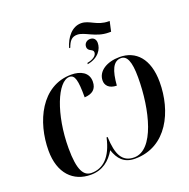

<svg xmlns="http://www.w3.org/2000/svg" viewBox="-176 -1219 1372 1397"><g transform="rotate(-20 509.5 -520.5)"><path d="M457 -910H466C483 -957 502 -982 545 -982C603 -982 666 -918 767 -918H785L802 -995H795C703 -995 665 -1051 600 -1051C530 -1051 479 -988 457 -910ZM546 -764 544 -754C632 -769 666 -828 666 -875C666 -903 650 -921 622 -921C597 -921 576 -903 576 -877C576 -838 620 -847 620 -819C620 -792 588 -771 546 -764ZM292 10C383 10 443 -40 484 -110C508 -39 548 10 634 10C882 10 992 -230 992 -453C992 -635 904 -724 779 -724C681 -724 605 -678 605 -604C605 -569 629 -536 690 -535C699 -649 725 -713 786 -713C831 -713 856 -665 856 -539C856 -289 785 -1 631 -1C539 -1 504 -70 499 -207H491C459 -61 389 -1 301 -1C241 -1 204 -55 204 -227C204 -488 295 -713 387 -713C429 -713 441 -668 441 -535C499 -538 536 -563 536 -624C536 -694 476 -724 405 -724C173 -724 61 -483 61 -260C61 -84 156 10 292 10Z"/></g></svg>

Font: Noto Serif Display Condensed
Style: Bold Italic
Weight: 700
Width: 3
Italic angle: -12°
Designer: Monotype Design Team
Foundry: Monotype Imaging Inc.
Version: Version 2.009